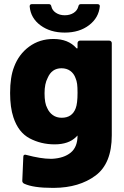

<svg xmlns="http://www.w3.org/2000/svg" viewBox="-20 -714 603 931"><path d="M356 -505Q356 -510 359.5 -513.5Q363 -517 368 -517H510Q515 -517 518.5 -513.5Q522 -510 522 -505V-58Q522 79 443 137.5Q364 196 243 197Q239 197 234 197Q142 197 98 177Q89 173 88 164L93 47Q93 40 96 38Q99 36 102 36Q104 36 107 37Q179 56 225 56Q229 56 233 56Q290 53 323 26Q356 -1 356 -57L349 -50Q313 -14 245 -14Q179 -14 124 -43Q69 -72 45 -145Q29 -193 29 -263Q29 -340 48 -389Q71 -451 121.5 -488Q172 -525 239 -525Q311 -525 350 -481Q352 -479 353 -479Q354 -479 355 -479.5Q356 -480 356 -483ZM347 -189Q356 -212 356 -264Q356 -291 354 -306.5Q352 -322 346 -336Q338 -358 320.5 -370.5Q303 -383 278 -383Q231 -383 211 -336Q196 -308 196 -262Q196 -213 209 -190Q218 -169 236 -156Q254 -143 279 -143Q330 -143 347 -189ZM294 -556Q224 -556 176.5 -591Q129 -626 124 -682V-684Q124 -694 135 -694H217Q227 -694 229 -683Q233 -664 251 -652Q269 -640 294 -640Q319 -640 337 -651.5Q355 -663 360 -683Q362 -694 372 -694H452Q464 -694 464 -684Q459 -628 412 -592Q365 -556 294 -556Z"/></svg>

Font: LinhAnh ExtBd
Style: Regular
Weight: 800
Designer: Jeremy Tribby
Foundry: Tribby Type
Version: Version 1.408